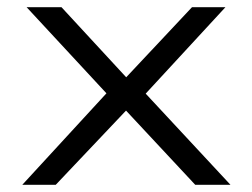

<svg xmlns="http://www.w3.org/2000/svg" viewBox="-20 -514 702 534"><path d="M42 0 294 -274 295 -234 54 -494H151L332 -298H330L514 -494H607L369 -236V-271L621 0H523L329 -208H332L135 0Z"/></svg>

Font: Nunito Sans 7pt Expanded Light
Style: Regular
Weight: 300
Width: 7
Designer: Vernon Adams
Foundry: Vernon Adams
Version: Version 3.101;gftools[0.9.27]